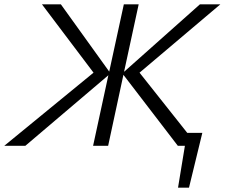

<svg xmlns="http://www.w3.org/2000/svg" viewBox="-44 -678 1045 893"><path d="M391 -340 151 -658H239L464 -345L532 -658H601L533 -344L886 -658H981L605 -340L827 -60H897L835 195H784L816 0H783L530 -330L459 0H389L460 -328L74 0H-24Z"/></svg>

Font: LXGW Bright GB
Style: Italic
Weight: 400
Italic angle: -12°
Designer: Christian Thalmann (Catharsis Fonts)
Foundry: LXGW / Christian Thalmann (Catharsis Fonts) / Fontworks Inc.
Version: Version 5.510